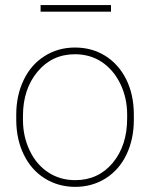

<svg xmlns="http://www.w3.org/2000/svg" viewBox="-20 -725 590 755"><path d="M43.9 -251C43.9 -251 43.9 -251 43.9 -251C44.4 -201.2 54.2 -156.2 73.7 -116.7C93.3 -76.7 120.6 -45.4 156.2 -23.4C191.4 -1.5 231.4 9.8 275.9 9.8C320.3 9.8 360.4 -1.5 396 -23.9C431.2 -46.4 458.5 -77.6 477.5 -117.7C496.6 -157.7 506.3 -203.1 506.3 -253.9C506.3 -253.9 506.3 -277.3 506.3 -277.3C506.3 -277.3 506.3 -277.3 506.3 -277.3C505.9 -327.6 496.1 -372.6 476.6 -412.6C456.5 -452.6 429.2 -483.4 394 -505.4C358.9 -527.3 319.3 -538.1 274.9 -538.1C274.9 -538.1 274.9 -538.1 274.9 -538.1C230.5 -538.1 190.4 -526.9 155.3 -504.4C119.6 -481.9 92.3 -450.7 73.2 -410.6C53.7 -370.1 43.9 -324.7 43.9 -274.4C43.9 -274.4 43.9 -251 43.9 -251ZM70.3 -269.5C70.3 -269.5 70.3 -269.5 70.3 -269.5C70.3 -339.4 89.4 -397 127.4 -442.9C165.5 -488.8 214.8 -511.7 274.9 -511.7C274.9 -511.7 274.9 -511.7 274.9 -511.7C314.5 -511.7 349.6 -501.5 380.9 -481C411.6 -460 436 -431.2 453.6 -394.5C471.2 -357.9 480 -317.9 480 -274.4C480 -274.4 480 -259.3 480 -259.3C480 -259.3 480 -259.3 480 -259.3C480 -188 460.9 -129.9 423.3 -84.5C385.3 -39.1 335.9 -16.6 275.9 -16.6C275.9 -16.6 275.9 -16.6 275.9 -16.6C235.8 -16.6 200.2 -26.9 169.4 -47.4C138.2 -67.9 113.8 -96.7 96.7 -133.3C79.1 -169.9 70.3 -210 70.3 -253.9C70.3 -253.9 70.3 -269.5 70.3 -269.5ZM416.5 -705.1C416.5 -705.1 139.6 -705.1 139.6 -705.1C139.6 -705.1 139.6 -679.2 139.6 -679.2C139.6 -679.2 416.5 -679.2 416.5 -679.2C416.5 -679.2 416.5 -705.1 416.5 -705.1Z"/></svg>

Font: WOX
Style: Regular
Weight: 500
Designer: Google
Foundry: ""
Version: ""